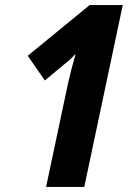

<svg xmlns="http://www.w3.org/2000/svg" viewBox="-20 -734 526 754"><path d="M247 -406Q254 -437 261 -464Q268 -491 277 -522Q268 -513 256 -501.5Q244 -490 233 -482L156 -418L89 -515L332 -714H462L311 0H161Z"/></svg>

Font: Noto Sans Condensed ExtraBold
Style: Italic
Weight: 800
Width: 3
Italic angle: -12°
Designer: Monotype Design Team
Foundry: Monotype Imaging Inc.
Version: Version 2.013; ttfautohint (v1.8.4.7-5d5b)